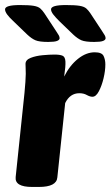

<svg xmlns="http://www.w3.org/2000/svg" viewBox="-31 -738 438 760"><path d="M96 2Q27 2 31 -37L66 -371Q68 -392 69.5 -413Q71 -434 71 -446Q71 -460 70.5 -468Q70 -476 70 -485Q70 -501 90.5 -509Q111 -517 138 -519.5Q165 -522 185 -522Q206 -522 216.5 -517.5Q227 -513 228 -494.5Q229 -476 223 -435Q245 -479 277.5 -505Q310 -531 344 -531Q372 -531 379 -516.5Q386 -502 386 -483Q386 -458 379 -428.5Q372 -399 360.5 -377Q349 -355 335 -355Q325 -355 312.5 -362Q300 -369 283 -369Q246 -369 227 -330L196 -36Q193 2 123 2ZM342 -572Q307 -572 291.5 -578.5Q276 -585 258 -602L203 -655Q189 -669 180 -680.5Q171 -692 171 -701Q171 -718 230 -718Q266 -718 284 -715Q302 -712 310.5 -704.5Q319 -697 327 -685L373 -615Q380 -605 383.5 -598.5Q387 -592 387 -587Q387 -580 377 -576Q367 -572 342 -572ZM160 -572Q125 -572 109.5 -578.5Q94 -585 76 -602L21 -655Q6 -669 -2.5 -680.5Q-11 -692 -11 -701Q-11 -718 48 -718Q84 -718 102 -715Q120 -712 128.5 -704.5Q137 -697 145 -685L191 -615Q198 -605 201.5 -598.5Q205 -592 205 -587Q205 -580 195 -576Q185 -572 160 -572Z"/></svg>

Font: Asap ExtraBold
Style: Italic
Weight: 800
Italic angle: -6°
Designer: Pablo Cosgaya
Foundry: Omnibus-Type
Version: Version 3.001; ttfautohint (v1.8.4.7-5d5b)